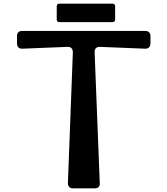

<svg xmlns="http://www.w3.org/2000/svg" viewBox="-20 -1029 915 1049"><path d="M305 -908H594C604 -908 609 -913 609 -923V-994C609 -1004 604 -1009 594 -1009H305C295 -1009 290 -1004 290 -994V-923C290 -913 295 -908 305 -908ZM379 0H498C517 0 527 -11 525 -29L497 -743C496 -763 507 -773 525 -773L772 -763C791 -762 802 -773 802 -792V-832C802 -850 792 -860 772 -860H102C83 -860 73 -851 73 -832V-792C73 -773 83 -762 103 -763L350 -773C368 -773 378 -763 378 -743L351 -29C351 -11 360 0 379 0Z"/></svg>

Font: OpenDyslexic3
Style: Regular
Weight: 400
Designer: Abelardo Gonzalez
Version: Version 3.001;PS 003.001;hotconv 1.0.88;makeotf.lib2.5.64775